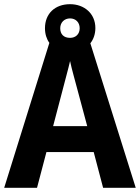

<svg xmlns="http://www.w3.org/2000/svg" viewBox="-20 -898 669 918"><path d="M473 0H629L412 -691C427 -710 436 -735 436 -764C436 -833 383 -878 315 -878C243 -878 195 -833 195 -763C195 -735 203 -711 216 -693L0 0H157L202 -171H428ZM315 -717C284 -717 268 -735 268 -763C268 -791 288 -810 315 -810C342 -810 361 -791 361 -763C361 -735 342 -717 315 -717ZM349 -474 397 -295H234L281 -474C287 -499 307 -570 315 -606C323 -567 339 -513 349 -474Z"/></svg>

Font: Noto Sans Telugu SemiCondensed
Style: Bold
Weight: 700
Width: 4
Designer: Jelle Bosma - Monotype Design Team
Foundry: Monotype Imaging Inc.
Version: Version 2.005